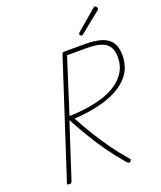

<svg xmlns="http://www.w3.org/2000/svg" viewBox="-217 -1388 1289 1537"><g transform="rotate(-20 427.5 -619.0)"><path d="M102 14Q93 14 88.5 10.5Q84 7 87 -1L406 -981Q409 -990 413 -994Q417 -998 430 -998H606Q688 -998 743.5 -980.5Q799 -963 827 -922.5Q855 -882 855 -812Q855 -750 834 -701Q813 -652 774.5 -615Q736 -578 685 -551Q634 -524 574 -506.5Q514 -489 450 -479Q386 -469 321 -466Q363 -388 410 -311Q457 -234 510 -160Q563 -86 625 -15Q632 -8 631.5 -2Q631 4 623 11Q613 18 606.5 14.5Q600 11 590 0Q524 -77 469 -154.5Q414 -232 367 -311Q320 -390 278 -468L126 -1Q123 7 118.5 10.5Q114 14 102 14ZM290 -499Q324 -499 369 -503Q414 -507 464 -515Q514 -523 564 -537.5Q614 -552 659 -575.5Q704 -599 739.5 -632.5Q775 -666 795 -710Q815 -754 815 -812Q815 -870 791 -903Q767 -936 721 -949.5Q675 -963 607 -963H438ZM605 -1070Q599 -1070 593 -1076Q587 -1082 587 -1087Q587 -1089 588 -1092Q589 -1095 591 -1098L765 -1246Q768 -1249 771 -1251.5Q774 -1254 777 -1254Q782 -1254 787 -1250.5Q792 -1247 795 -1241.5Q798 -1236 798 -1230Q798 -1228 797.5 -1225.5Q797 -1223 794 -1220L616 -1077Q612 -1074 610 -1072Q608 -1070 605 -1070Z"/></g></svg>

Font: Playwrite MX Thin
Style: Regular
Weight: 250
Designer: Veronika Burian, José Scaglione
Foundry: TypeTogether
Version: Version 1.002